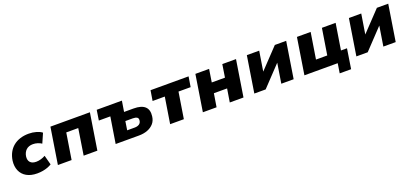

<svg xmlns="http://www.w3.org/2000/svg" viewBox="26 -1449 5360 2514"><g transform="rotate(-20 2706.5 -191.5)"><path d="M301 11Q214 11 154.5 -23Q95 -57 69 -118Q43 -179 53 -257Q62 -318 88 -366.5Q114 -415 155 -448.5Q196 -482 250.5 -499.5Q305 -517 370 -517Q426 -517 475.5 -502.5Q525 -488 553 -465L495 -333Q472 -349 440 -359Q408 -369 376 -369Q346 -369 322 -360.5Q298 -352 281 -336Q264 -320 253 -298Q242 -276 238 -249Q231 -196 258 -166.5Q285 -137 341 -137Q373 -137 407 -147Q441 -157 469 -173L504 -41Q481 -26 449 -14Q417 -2 379.5 4.5Q342 11 301 11Z M591 0 671 -506H1221L1141 0H950L1007 -364H840L782 0Z M1396 0 1454 -364H1294L1316 -506H1667L1643 -357H1775Q1883 -357 1932 -312Q1981 -267 1969 -177Q1962 -118 1927.5 -79Q1893 -40 1840 -20Q1787 0 1720 0ZM1599 -117H1703Q1742 -117 1766.5 -133Q1791 -149 1795 -181Q1800 -213 1780 -226Q1760 -239 1722 -239H1618Z M2155 0 2213 -364H2043L2066 -506H2596L2573 -364H2404L2346 0Z M2611 0 2691 -506H2882L2854 -327H3038L3066 -506H3257L3177 0H2986L3016 -185H2832L2802 0Z M3328 0 3408 -506H3580L3536 -231H3537L3798 -506H3956L3876 0H3704L3748 -276H3747L3486 0Z M4469 134 4490 0H4026L4106 -506H4297L4239 -142H4396L4454 -506H4645L4587 -142H4671L4628 134Z M4750 0 4830 -506H5002L4958 -231H4959L5220 -506H5378L5298 0H5126L5170 -276H5169L4908 0Z"/></g></svg>

Font: Nunito Sans 7pt Black
Style: Italic
Weight: 900
Italic angle: -9°
Version: Version 3.101;gftools[0.9.27]